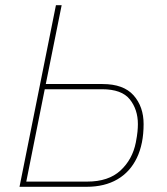

<svg xmlns="http://www.w3.org/2000/svg" viewBox="-20 -718 642 738"><path d="M55 0 195 -698H217L156 -395H374Q455 -395 493.5 -351.5Q532 -308 532 -241Q532 -165 506 -111Q480 -57 431 -28.5Q382 0 313 0ZM81 -20H315Q397 -20 443 -62.5Q489 -105 502 -170Q507 -196 508.5 -212Q510 -228 510 -241Q510 -297 479 -336Q448 -375 372 -375H152Z"/></svg>

Font: IBM Plex Sans Thin
Style: Italic
Weight: 250
Italic angle: -11.31°
Designer: Mike Abbink, Paul van der Laan, Pieter van Rosmalen
Foundry: Bold Monday
Version: Version 3.201